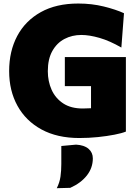

<svg xmlns="http://www.w3.org/2000/svg" viewBox="-20 -748 767 1060"><path d="M482.5 -272.5H338V-433H675V-21.5Q653 -12.5 612.2 -4.5Q571.5 3.5 520.8 8.8Q470 14 418 14Q296 14 209.2 -33.2Q122.5 -80.5 76.5 -163.8Q30.5 -247 30.5 -355.5Q30.5 -465.5 75.2 -549.5Q120 -633.5 205.2 -681Q290.5 -728.5 412 -728.5Q487 -728.5 553.5 -712Q620 -695.5 664.5 -675L650 -485.5Q586 -522.5 529.5 -538.8Q473 -555 429 -555Q378 -555 336 -533Q294 -511 269 -466.5Q244 -422 244 -355Q244 -299 265 -252.2Q286 -205.5 328.8 -177.2Q371.5 -149 437 -149Q461 -149 482.5 -150.5ZM293.5 291Q309.5 259 314 226.5Q318.5 194 318.5 157.5V58L400 50.5Q445 53 468.8 73.5Q492.5 94 492.5 126.5Q492.5 178.5 459.8 220.5Q427 262.5 368 289Z"/></svg>

Font: Heraclito ExtraBold
Style: Regular
Weight: 800
Designer: Kostas Bartsokas (font) & Cristiano Sobral (main changes)
Foundry: Kostas Bartsokas (font) & Cristiano Sobral (main changes)
Version: Version 1.00;July 8, 2020;FontCreator 13.0.0.2655 64-bit